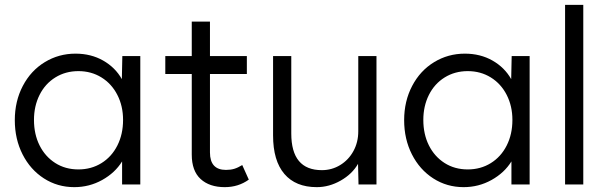

<svg xmlns="http://www.w3.org/2000/svg" viewBox="-20 -760 2496 791"><path d="M41 -265Q41 -343 74 -406Q107 -469 164.5 -504Q222 -539 291 -539Q355 -539 405 -510.5Q455 -482 482 -434L484 -529H558V0H483V-95Q454 -48 401 -18.5Q348 11 286 11Q217 11 161 -25Q105 -61 73 -124Q41 -187 41 -265ZM487 -266Q487 -323 463.5 -369Q440 -415 398 -441Q356 -467 303 -467Q250 -467 208 -441Q166 -415 143 -369Q120 -323 120 -266Q120 -207 143 -161Q166 -115 207.5 -88.5Q249 -62 303 -62Q356 -62 398 -88Q440 -114 463.5 -160.5Q487 -207 487 -266Z M770 -123V-455H661V-529H770V-671H845V-529H997V-455H845V-132Q845 -60 911 -60Q930 -60 945 -64.5Q960 -69 978 -80L1005 -20Q962 11 906 11Q843 11 806.5 -22.5Q770 -56 770 -123Z M1105 -202V-529H1180V-210Q1180 -59 1306 -59Q1347 -59 1381.5 -80Q1416 -101 1436 -137.5Q1456 -174 1456 -219V-529H1531V0H1457L1455 -85Q1431 -43 1383.5 -16Q1336 11 1285 11Q1198 11 1151.5 -43.5Q1105 -98 1105 -202Z M1645 -265Q1645 -343 1678 -406Q1711 -469 1768.5 -504Q1826 -539 1895 -539Q1959 -539 2009 -510.5Q2059 -482 2086 -434L2088 -529H2162V0H2087V-95Q2058 -48 2005 -18.5Q1952 11 1890 11Q1821 11 1765 -25Q1709 -61 1677 -124Q1645 -187 1645 -265ZM2091 -266Q2091 -323 2067.5 -369Q2044 -415 2002 -441Q1960 -467 1907 -467Q1854 -467 1812 -441Q1770 -415 1747 -369Q1724 -323 1724 -266Q1724 -207 1747 -161Q1770 -115 1811.5 -88.5Q1853 -62 1907 -62Q1960 -62 2002 -88Q2044 -114 2067.5 -160.5Q2091 -207 2091 -266Z M2308 -740H2383V0H2308Z"/></svg>

Font: Lexend HM
Style: Regular
Weight: 400
Designer: Bonnie Shaver-Troup, Thomas Jockin, Octavio Pardo
Foundry: Lexend
Version: Version 1.091